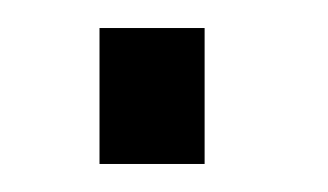

<svg xmlns="http://www.w3.org/2000/svg" viewBox="-20 -117 234 137"><path d="M126 -97H51V0H126Z"/></svg>

Font: Bebas Neue Regular two
Style: Regular2
Weight: 400
Designer: Ryoichi Tsunekawa & LGV (GE)
Foundry: Free Software Foundation, Inc.
Version: Version 1.003 August 13, 2016